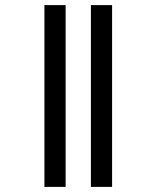

<svg xmlns="http://www.w3.org/2000/svg" viewBox="-20 -682 562 752"><path d="M154 -662V50H237V-662ZM336 -662V50H419V-662Z"/></svg>

Font: Noto Sans Sinhala UI Condensed Medium
Style: Regular
Weight: 500
Width: 3
Designer: Jelle Bosma - Monotype Design Team
Foundry: Monotype Imaging Inc.
Version: Version 2.006